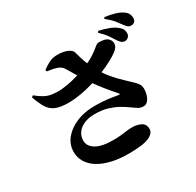

<svg xmlns="http://www.w3.org/2000/svg" viewBox="-190 -1069 1379 1349"><g transform="rotate(-30 500.0 -394.5)"><path d="M854 -634Q841 -635 830.5 -643Q820 -651 809 -668Q796 -689 776.5 -717.5Q757 -746 721 -780L729 -791Q773 -781 810 -767Q847 -753 872 -730Q887 -717 892.5 -703Q898 -689 897 -675Q897 -658 885 -646Q873 -634 854 -634ZM482 64Q407 64 346.5 49.5Q286 35 243 8.5Q200 -18 177 -56Q154 -94 154 -140Q154 -198 191 -244.5Q228 -291 293.5 -319Q359 -347 442 -347Q504 -347 552.5 -340.5Q601 -334 627 -329Q647 -326 632 -341Q614 -361 588 -392Q562 -423 534.5 -459.5Q507 -496 484 -530Q470 -552 453 -580Q436 -608 420 -635Q404 -662 393 -679Q380 -699 348.5 -709.5Q317 -720 273 -725L270 -738Q293 -756 324.5 -772.5Q356 -789 393 -789Q444 -789 476 -774.5Q508 -760 513 -740Q526 -691 536.5 -661Q547 -631 558.5 -608.5Q570 -586 583 -561Q610 -512 644.5 -472Q679 -432 713 -400.5Q747 -369 773 -343Q790 -326 797.5 -311.5Q805 -297 805 -277Q805 -257 798.5 -232.5Q792 -208 777.5 -190Q763 -172 740 -172Q714 -172 694 -186Q674 -200 648 -218Q625 -235 592 -253Q559 -271 515.5 -284Q472 -297 414 -297Q364 -297 327.5 -281Q291 -265 271.5 -237.5Q252 -210 252 -174Q252 -131 297 -102Q342 -73 441 -73Q475 -73 502 -76Q529 -79 552 -82Q575 -85 596 -85Q634 -85 665.5 -69.5Q697 -54 697 -13Q697 21 649.5 42.5Q602 64 482 64ZM308 -457Q236 -456 196.5 -472Q157 -488 134.5 -524.5Q112 -561 92 -619L105 -628Q139 -600 166.5 -585.5Q194 -571 221.5 -567Q249 -563 282 -563Q310 -564 349 -570.5Q388 -577 429.5 -589Q471 -601 508 -615Q569 -639 604.5 -663Q640 -687 658.5 -703Q677 -719 688 -719Q708 -720 731.5 -715.5Q755 -711 769 -695Q783 -680 782.5 -658Q782 -636 766 -620Q750 -603 718.5 -584Q687 -565 647.5 -546.5Q608 -528 568 -513Q533 -500 488 -487Q443 -474 396 -466Q349 -458 308 -457ZM950 -707Q934 -707 923.5 -716Q913 -725 899 -744Q887 -761 868.5 -784.5Q850 -808 808 -842L815 -853Q860 -847 896 -836Q932 -825 954 -809Q973 -796 980.5 -780.5Q988 -765 988 -747Q988 -729 978 -718Q968 -707 950 -707Z"/></g></svg>

Font: Noto Serif JP ExtraLight Black
Style: Regular
Weight: 900
Version: Version 2.003-H1;hotconv 1.1.1;makeotfexe 2.6.0